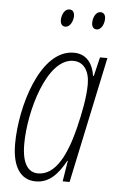

<svg xmlns="http://www.w3.org/2000/svg" viewBox="-53 -753 493 800"><g transform="rotate(5 194.0 -353.0)"><path d="M325 -643C345 -643 356 -670 356 -690C356 -707 348 -716 335 -716C315 -716 304 -690 304 -669C304 -652 312 -643 325 -643ZM194 -643C214 -643 226 -670 226 -690C226 -707 218 -716 205 -716C184 -716 173 -690 173 -669C173 -652 181 -643 194 -643ZM127 10C182 10 218 -27 251 -87H253L239 0H268L380 -528H349L330 -449H327C319 -500 292 -538 239 -538C98 -538 28 -293 28 -138C28 -42 64 10 127 10ZM134 -24C93 -24 66 -58 66 -141C66 -277 129 -504 240 -504C283 -504 308 -468 308 -412C308 -359 295 -292 279 -227C253 -123 211 -24 134 -24Z"/></g></svg>

Font: Noto Sans ExtraCondensed ExtraLight
Style: Italic
Weight: 200
Width: 2
Italic angle: -12°
Designer: Monotype Design Team
Foundry: Monotype Imaging Inc.
Version: Version 2.013